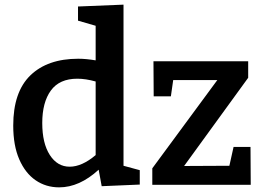

<svg xmlns="http://www.w3.org/2000/svg" viewBox="-20 -796 1137 827"><path d="M235 11Q178 11 133.5 -19.5Q89 -50 63 -109.5Q37 -169 37 -255Q37 -400 111 -471.5Q185 -543 317 -543Q351 -543 392 -536V-685L316 -707V-768L512 -776V-82L582 -63V-1L418 6L405 -65Q322 11 235 11ZM280 -78Q333 -78 392 -128V-445Q349 -457 313 -457Q236 -457 199 -406Q162 -355 162 -266Q162 -179 194.5 -128.5Q227 -78 280 -78ZM1059 -163 1060 0H636V-71L916 -451H726L716 -381H642L641 -532H1049V-461L773 -81L968 -82L986 -163Z"/></svg>

Font: Bitter SemiBold
Style: Regular
Weight: 600
Designer: Sol Matas, and Bitter project Authors
Foundry: Sol Matas
Version: Version 2.001